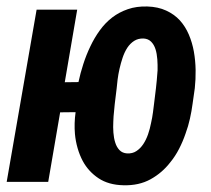

<svg xmlns="http://www.w3.org/2000/svg" viewBox="-40 -558 646 589"><path d="M158.7 -305.7 196.8 -528.3H72.3L-19.5 0H107.9L144.5 -213.4L191.9 -213.9Q189.5 -196.8 189 -180.2Q188.5 -163.6 189.9 -147Q191.9 -125 198 -103.8Q204.1 -82.5 213.9 -64Q231.4 -31.7 262.2 -11.2Q293 9.3 338.4 10.3Q386.2 11.7 421.9 -8.1Q457.5 -27.8 482.4 -60.1Q497.6 -78.6 509.3 -101.3Q521 -124 529.3 -148.4Q537.6 -170.9 542.7 -194.1Q547.9 -217.3 550.8 -239.7L557.6 -287.6Q560.5 -314.5 560.1 -343.3Q559.6 -372.1 554.7 -399.9Q549.8 -427.2 539.3 -451.9Q528.8 -476.6 511.7 -495.6Q494.6 -514.2 469.7 -525.6Q444.8 -537.1 412.1 -538.1Q378.9 -539.1 352.1 -529.8Q325.2 -520.5 304.2 -504.4Q282.7 -487.8 266.1 -464.8Q249.5 -441.9 237.3 -416Q224.6 -389.6 215.6 -361.6Q206.5 -333.5 200.7 -306.2ZM312 -238.8 317.9 -287.1Q318.8 -298.3 320.8 -314.2Q322.8 -330.1 326.7 -347.2Q330.6 -364.3 336.2 -381.1Q341.8 -397.9 350.6 -411.6Q359.4 -424.8 371.6 -432.6Q383.8 -440.4 400.4 -439.9Q415 -439 423.8 -429.9Q432.6 -420.9 437 -407.2Q441.4 -393.1 442.6 -376Q443.8 -358.9 443.4 -342.3Q442.4 -325.7 440.9 -311.3Q439.5 -296.9 438.5 -288.1L432.6 -239.7Q431.2 -228.5 429.2 -212.9Q427.2 -197.3 423.3 -180.2Q419.9 -162.6 414.1 -145.8Q408.2 -128.9 399.4 -115.7Q390.6 -102.5 378.4 -94.5Q366.2 -86.4 349.6 -87.4Q335.4 -88.4 326.7 -97.4Q317.9 -106.4 313.5 -120.6Q309.1 -134.3 307.9 -151.1Q306.6 -168 307.6 -185.1Q308.1 -201.7 309.8 -215.8Q311.5 -230 312 -238.8Z"/></svg>

Font: Roboto Mono SemiBold
Style: Italic
Weight: 600
Italic angle: -10°
Monospace: yes
Designer: Google
Version: Version 3.000